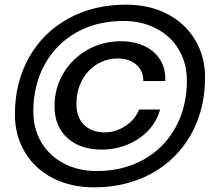

<svg xmlns="http://www.w3.org/2000/svg" viewBox="-20 -762 906 824"><path d="M44 -271Q44 -408 104.5 -515.5Q165 -623 273.5 -682.5Q382 -742 521 -742Q620 -742 697 -702.5Q774 -663 817 -591.5Q860 -520 860 -429Q860 -292 799.5 -184.5Q739 -77 630.5 -17.5Q522 42 383 42Q284 42 207 2.5Q130 -37 87 -108.5Q44 -180 44 -271ZM782 -416Q782 -491 747.5 -549Q713 -607 651 -639.5Q589 -672 509 -672Q396 -672 308.5 -623Q221 -574 172 -485.5Q123 -397 123 -284Q123 -209 157.5 -151Q192 -93 254 -60.5Q316 -28 395 -28Q508 -28 596 -77Q684 -126 733 -214.5Q782 -303 782 -416ZM214 -306Q214 -384 252 -447.5Q290 -511 355 -548Q420 -585 499 -585Q557 -585 601.5 -563.5Q646 -542 669 -503Q692 -464 689 -414H595Q596 -457 565.5 -484Q535 -511 486 -511Q436 -511 395 -485.5Q354 -460 331 -415.5Q308 -371 308 -316Q308 -259 340.5 -226.5Q373 -194 430 -194Q477 -194 518.5 -221.5Q560 -249 577 -292H667Q654 -242 617.5 -203Q581 -164 528.5 -142Q476 -120 417 -120Q323 -120 268.5 -170.5Q214 -221 214 -306Z"/></svg>

Font: Fahkwang
Style: Bold Italic
Weight: 700
Italic angle: -10°
Designer: Suppakit Chalermlarp | Katatrad Co.,Ltd.
Foundry: Cadson Demak Co.,Ltd.
Version: Version 1.000; ttfautohint (v1.6)